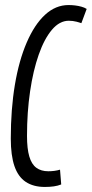

<svg xmlns="http://www.w3.org/2000/svg" viewBox="-20 -730 363 760"><path d="M157.5 10Q112.3 10 82 -10Q51.8 -30 37.2 -72.4Q22.7 -114.8 22.7 -181.2Q22.7 -297.7 38.9 -394.2Q55.1 -490.7 85.8 -561.8Q116.4 -632.8 158.2 -671.4Q200.1 -710 251 -710Q264.8 -710 277.7 -708.4Q290.7 -706.8 302.4 -703.5Q314.2 -700.3 323.1 -694.7L302.1 -638.3Q292.5 -641.6 284.1 -643.8Q275.7 -645.9 268.2 -646.9Q260.6 -647.9 252.3 -647.9Q215.8 -647.9 185.6 -612.2Q155.3 -576.5 133.3 -513.7Q111.2 -450.9 99.1 -368.4Q86.9 -286 86.9 -191.8Q86.9 -141.4 96 -110.6Q105 -79.8 123.8 -66Q142.6 -52.1 171.2 -52.1Q183.3 -52.1 195.5 -53.7Q207.6 -55.4 217.6 -58.4L222.3 0.1Q209.2 5.4 193.2 7.7Q177.2 10 157.5 10Z"/></svg>

Font: Georama
Style: Italic
Weight: 400
Width: 2
Italic angle: -9°
Designer: Jean-Baptiste Levee
Foundry: Production Type
Version: Version 1.000